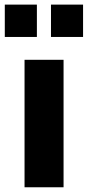

<svg xmlns="http://www.w3.org/2000/svg" viewBox="-32 -792 371 812"><path d="M236.8 0V-539.1H71.8V0ZM124 -635.7V-772.5H-11.7V-635.7ZM319.3 -635.7V-772.5H183.6V-635.7Z"/></svg>

Font: Winston ExtraBold
Style: Regular
Weight: 800
Designer: Vernon Adams, Kim Jin-seong, David Berlow, Cristiano Sobral
Foundry: The Winston Project Authors
Version: Version 3.004